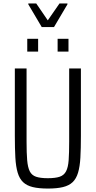

<svg xmlns="http://www.w3.org/2000/svg" viewBox="-20 -1085 555 1113"><path d="M258 8Q205 8 170 -0.5Q135 -9 114 -29Q93 -49 82.5 -84Q72 -119 69 -171.5Q66 -224 66 -298V-688H134V-264Q134 -198 137.5 -156.5Q141 -115 152.5 -92Q164 -69 189 -60.5Q214 -52 257 -52Q301 -52 326 -60.5Q351 -69 363 -92Q375 -115 378 -156.5Q381 -198 381 -264V-688H449V-298Q449 -224 446 -171.5Q443 -119 432.5 -84Q422 -49 401 -29Q380 -9 345 -0.5Q310 8 258 8ZM138 -786V-860H201V-786ZM314 -786V-860H377V-786ZM222 -928 144 -1060V-1065H190L257 -967L325 -1065H371V-1060L293 -928Z"/></svg>

Font: Saira Condensed
Style: Regular
Weight: 400
Width: 3
Designer: Hector Gatti with collaboration of the Omnibus-Type team
Foundry: Omnibus-Type
Version: Version 1.101